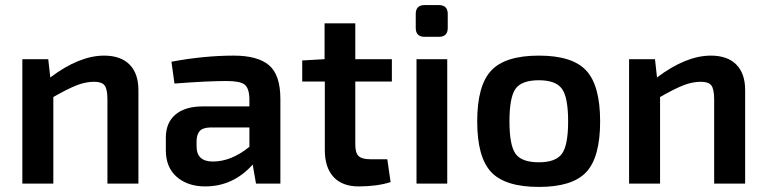

<svg xmlns="http://www.w3.org/2000/svg" viewBox="-20 -723 3019 756"><path d="M170 -490 178 -418Q292 -504 390 -504Q455 -504 490 -469Q525 -434 525 -368V0H403V-331Q403 -372 392 -386.5Q381 -401 351 -401Q317 -401 281.5 -387Q246 -373 190 -341V0H68V-490Z M667 -394 655 -480Q784 -504 900 -504Q995 -504 1039.5 -466Q1084 -428 1084 -333V0H988L975 -75Q898 11 788 11Q719 11 676 -26.5Q633 -64 633 -131V-181Q633 -240 671 -272Q709 -304 778 -304H962V-334Q961 -376 943 -390Q925 -404 872 -404Q795 -404 667 -394ZM754 -166V-147Q754 -87 818 -87Q891 -87 962 -145V-221H806Q777 -220 765.5 -206Q754 -192 754 -166Z M1379 -402V-153Q1379 -121 1392 -108.5Q1405 -96 1438 -96H1505L1518 -6Q1465 11 1392 11Q1328 11 1293.5 -26Q1259 -63 1259 -132V-402H1170V-485L1258 -490V-631H1379V-490H1523V-402Z M1652 -703H1708Q1743 -703 1743 -668V-613Q1743 -578 1708 -578H1652Q1617 -578 1617 -613V-668Q1617 -703 1652 -703ZM1741 0H1620V-490H1741Z M2102 -504Q2234 -504 2288.5 -445Q2343 -386 2343 -245Q2343 -104 2288.5 -45.5Q2234 13 2102 13Q1969 13 1914 -45.5Q1859 -104 1859 -245Q1859 -386 1914 -445Q1969 -504 2102 -504ZM2102 -407Q2034 -407 2010 -373.5Q1986 -340 1986 -245Q1986 -151 2010 -117.5Q2034 -84 2102 -84Q2168 -84 2192.5 -117.5Q2217 -151 2217 -245Q2217 -340 2192.5 -373.5Q2168 -407 2102 -407Z M2559 -490 2567 -418Q2681 -504 2779 -504Q2844 -504 2879 -469Q2914 -434 2914 -368V0H2792V-331Q2792 -372 2781 -386.5Q2770 -401 2740 -401Q2706 -401 2670.5 -387Q2635 -373 2579 -341V0H2457V-490Z"/></svg>

Font: Exo 2.0 Semi Bold
Style: Regular
Weight: 600
Designer: Natanael Gama
Version: Version 1.001;PS 001.001;hotconv 1.0.70;makeotf.lib2.5.58329